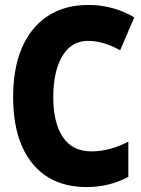

<svg xmlns="http://www.w3.org/2000/svg" viewBox="-20 -746 570 775"><path d="M330 9Q188 9 110.5 -86.5Q33 -182 33 -355Q33 -471 69 -554Q105 -637 173 -681.5Q241 -726 337 -726Q437 -726 522 -676L465 -543Q397 -581 335 -581Q268 -581 231.5 -519.5Q195 -458 195 -354Q195 -251 233.5 -193Q272 -135 349 -135Q422 -135 498 -174V-32Q421 9 330 9Z"/></svg>

Font: Noto Sans Mono Condensed Black
Style: Regular
Weight: 900
Width: 3
Designer: Monotype Design Team
Foundry: Monotype Imaging Inc.
Version: Version 2.014